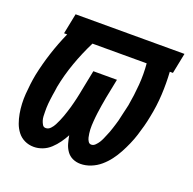

<svg xmlns="http://www.w3.org/2000/svg" viewBox="-102 -633 753 749"><g transform="rotate(20 275.0 -259.0)"><path d="M112 12Q91 12 73.5 3.5Q56 -5 44.5 -20Q33 -35 26.5 -53Q20 -71 16.5 -90.5Q13 -110 12 -130.5Q11 -151 12.5 -171.5Q14 -192 16.5 -212.5Q19 -233 23 -254Q33 -302 48.5 -350Q64 -398 85 -445H72L89 -530H541L524 -445H511Q514 -398 511.5 -350Q509 -302 499 -254Q495 -233 489.5 -212.5Q484 -192 477.5 -171.5Q471 -151 462 -130.5Q453 -110 442.5 -90.5Q432 -71 418.5 -53Q405 -35 387.5 -20Q370 -5 348.5 3.5Q327 12 306 12Q288 12 273 5Q258 -2 248.5 -15.5Q239 -29 234.5 -45Q230 -61 227 -78Q218 -61 206.5 -45Q195 -29 180.5 -15.5Q166 -2 148 5Q130 12 112 12ZM131 -73Q142 -73 150.5 -82Q159 -91 164 -101Q169 -111 173.5 -121Q178 -131 181.5 -141Q185 -151 188.5 -161.5Q192 -172 195 -182.5Q198 -193 200.5 -203Q203 -213 205.5 -223.5Q208 -234 210 -244.5Q212 -255 214 -265L230 -345H328L312 -265Q311 -256 309 -247.5Q307 -239 306 -230.5Q305 -222 303.5 -213.5Q302 -205 301 -196.5Q300 -188 299 -179Q298 -170 297.5 -161.5Q297 -153 296.5 -144.5Q296 -136 296.5 -128Q297 -120 298 -111.5Q299 -103 301 -95Q303 -87 307.5 -80Q312 -73 320 -73Q329 -73 336.5 -80.5Q344 -88 349 -96Q354 -104 357.5 -112Q361 -120 364.5 -128.5Q368 -137 371.5 -145.5Q375 -154 377.5 -163Q380 -172 383 -180.5Q386 -189 388 -197.5Q390 -206 392 -215Q394 -224 396 -232.5Q398 -241 400 -249.5Q402 -258 404 -267Q412 -312 415.5 -356.5Q419 -401 415 -445H190Q165 -395 146.5 -343Q128 -291 118 -239Q117 -230 115.5 -221Q114 -212 112.5 -202.5Q111 -193 110 -184Q109 -175 108 -166Q107 -157 107 -148.5Q107 -140 107 -131Q107 -122 107.5 -113Q108 -104 110.5 -96Q113 -88 117.5 -80.5Q122 -73 131 -73Z"/></g></svg>

Font: Lode Dark Term
Style: Bold Italic
Weight: 700
Italic angle: -11°
Monospace: yes
Designer: Belleve Invis
Foundry: Belleve Invis
Version: Version 29.2.0